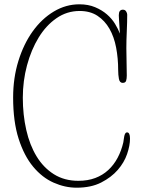

<svg xmlns="http://www.w3.org/2000/svg" viewBox="-20 -858 665 892"><path d="M584 -214Q584 -182 570.5 -142.5Q557 -103 527 -68.5Q497 -34 450 -10Q403 14 336 14Q282 14 229 -9.5Q176 -33 134 -83.5Q92 -134 66.5 -213.5Q41 -293 41 -405Q41 -496 65.5 -575Q90 -654 132 -712.5Q174 -771 230 -804.5Q286 -838 349 -838Q390 -838 422 -824.5Q454 -811 477 -791Q500 -771 514.5 -747Q529 -723 537 -702Q535 -733 534 -750Q533 -767 532.5 -775.5Q532 -784 532 -786Q532 -788 532 -788Q532 -813 551 -813Q561 -813 566 -805Q571 -797 571 -790Q571 -755 569 -712.5Q567 -670 567 -634Q567 -602 568 -570.5Q569 -539 569 -507Q569 -493 566 -483Q563 -473 550 -473Q536 -473 532.5 -491.5Q529 -510 529 -532Q529 -587 519.5 -637Q510 -687 488.5 -724.5Q467 -762 433 -784.5Q399 -807 350 -807Q291 -807 242.5 -773.5Q194 -740 159.5 -683.5Q125 -627 105.5 -554.5Q86 -482 86 -404Q86 -325 102 -254.5Q118 -184 150 -131.5Q182 -79 230.5 -48.5Q279 -18 344 -18Q388 -18 422.5 -31Q457 -44 483 -68Q509 -92 526.5 -125Q544 -158 553 -197Q554 -203 555 -211Q556 -219 557.5 -226Q559 -233 562 -238Q565 -243 570 -243Q584 -243 584 -214Z"/></svg>

Font: Life Savers
Style: Regular
Weight: 400
Designer: Pablo Impallari, Rodrigo Fuenzalida, Brenda Gallo
Foundry: Pablo Impallari, Rodrigo Fuenzalida, Brenda Gallo
Version: Version 3.001; ttfautohint (v0.95) -l 8 -r 50 -G 200 -x 14 -